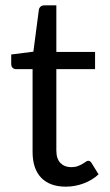

<svg xmlns="http://www.w3.org/2000/svg" viewBox="-20 -691 413 719"><path d="M102 -122V-432H41Q33 -432 27.5 -436.8Q22 -441.5 22 -451.5V-487L105 -497.5L125.5 -654Q126.5 -661.5 132 -666.2Q137.5 -671 146 -671H191V-496.5H336V-432H191V-128Q191 -96 206.5 -80.5Q222 -65 246.5 -65Q260.5 -65 270.8 -68.8Q281 -72.5 288.5 -77Q296 -81.5 301.2 -85.2Q306.5 -89 310.5 -89Q317.5 -89 323 -80.5L349 -38Q326 -16.5 293.5 -4.2Q261 8 226.5 8Q166.5 8 134.2 -25.5Q102 -59 102 -122Z"/></svg>

Font: LatoCHI
Style: Regular
Weight: 400
Designer: Lukasz Dziedzic
Foundry: tyPoland Lukasz Dziedzic
Version: Version 1.104